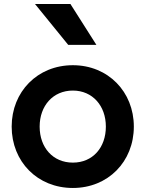

<svg xmlns="http://www.w3.org/2000/svg" viewBox="-20 -862 723 954"><path d="M342 72C517 72 645 -59 645 -233C645 -406 517 -538 342 -538C166 -538 38 -406 38 -233C38 -59 166 72 342 72ZM342 -54C243 -54 177 -129 177 -233C177 -336 243 -412 342 -412C440 -412 506 -336 506 -233C506 -129 441 -54 342 -54ZM319 -639H459L330 -842H154Z"/></svg>

Font: LINE Seed JP_OTF Bold
Style: Regular
Weight: 700
Designer: LINE & Fontrix & Fontworks
Version: Version 1.009